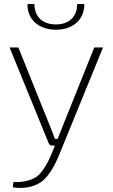

<svg xmlns="http://www.w3.org/2000/svg" viewBox="-20 -715 553 943"><path d="M255 -569C342 -569 395 -622 394 -695H359C359 -631 317 -595 255 -595C191 -595 149 -631 149 -695H115C113 -622 168 -569 255 -569ZM443 -482 285 -88 263 -33H250L229 -87L70 -482H27L219 -12C222 -4 228 0 237 0H250L236 34C218 78 195 123 164 150C129 175 85 181 46 179L43 205C96 213 146 205 186 176C227 143 255 84 272 42L486 -482Z"/></svg>

Font: Exo 2 Extra Light
Style: Regular
Weight: 250
Designer: Natanael Gama
Version: Version 1.001;PS 001.001;hotconv 1.0.88;makeotf.lib2.5.64775